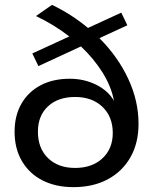

<svg xmlns="http://www.w3.org/2000/svg" viewBox="-20 -766 638 790"><path d="M282 4Q209 4 154.5 -24Q100 -52 70 -103.5Q40 -155 40 -224Q40 -290 68 -339Q96 -388 147 -415Q198 -442 267 -442Q326 -442 375.5 -417.5Q425 -393 449 -351Q438 -410 402 -467.5Q366 -525 313 -575L138 -494L113 -546L265 -616Q202 -665 128 -700L194 -746Q275 -707 342 -651L479 -714L504 -662L389 -609Q465 -533 507.5 -442Q550 -351 550 -257Q550 -177 516.5 -118.5Q483 -60 423 -28Q363 4 282 4ZM289 -75Q359 -75 401.5 -114.5Q444 -154 444 -219Q444 -286 401.5 -326.5Q359 -367 289 -367Q219 -367 177.5 -328.5Q136 -290 136 -224Q136 -156 177.5 -115.5Q219 -75 289 -75Z"/></svg>

Font: Montserrat Medium
Style: Regular
Weight: 500
Designer: Julieta Ulanovsky
Foundry: Julieta Ulanovsky
Version: Version 9.000; ttfautohint (v1.8.4.7-5d5b)